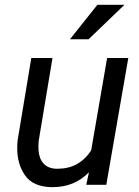

<svg xmlns="http://www.w3.org/2000/svg" viewBox="-20 -770 580 800"><path d="M271.5 -606.4H349.1L498.5 -750H385.7ZM339.4 0H422.9L514.6 -528.3H426.3L359.9 -143.6C326.7 -92.3 279.8 -66.9 220.2 -66.9C217.8 -66.9 215.8 -66.9 213.4 -66.9C168.9 -68.8 144 -96.7 140.6 -143.6C140.1 -148.9 140.1 -153.8 140.1 -159.2C140.1 -168 140.6 -176.8 141.6 -185.5L198.7 -528.3H110.4L53.7 -187C52.2 -174.8 51.8 -163.1 51.8 -151.9C51.8 -107.9 62.5 -70.3 84.5 -39.1C106.4 -7.8 142.6 8.3 192.9 9.8C194.8 9.8 196.8 9.8 198.7 9.8C259.8 9.8 310.5 -10.7 350.6 -52.2Z"/></svg>

Font: Roboto
Style: Italic
Weight: 400
Italic angle: -12°
Designer: Google
Version: Version 2.137; 2017